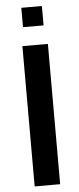

<svg xmlns="http://www.w3.org/2000/svg" viewBox="-59 -907 388 938"><g transform="rotate(-5 134.5 -437.5)"><path d="M72 0V-688H197V0ZM83 -780V-875H184V-780Z"/></g></svg>

Font: Saira SemiCondensed SemiBold
Style: Regular
Weight: 600
Width: 4
Designer: Hector Gatti with collaboration of the Omnibus-Type team
Foundry: Omnibus-Type
Version: Version 1.101